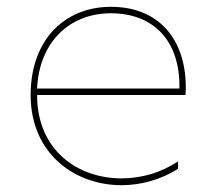

<svg xmlns="http://www.w3.org/2000/svg" viewBox="-20 -540 625 564"><path d="M337 4C394 4 452 -12 503 -44V-66C454 -33 395 -16 337 -16C210 -16 89 -97 89 -261H525C534 -409 458 -520 306 -520C169 -520 70 -422 70 -261C70 -89 199 4 337 4ZM507 -280H89C95 -415 183 -501 306 -501C430 -501 510 -421 507 -280Z"/></svg>

Font: Chess Sans Thin
Style: Regular
Weight: 100
Designer: Wolf Bōese
Foundry: Wolf Bōese
Version: Version 7.223;Glyphs 3.3 (3306)